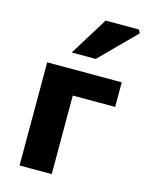

<svg xmlns="http://www.w3.org/2000/svg" viewBox="-123 -904 752 980"><g transform="rotate(15 253.0 -414.0)"><path d="M78 -545H472V-415H248V0H78ZM311 -828H487L496 -810L313 -626H186Z"/></g></svg>

Font: Nebula Sans Bold
Style: Regular
Weight: 700
Designer: Paul D. Hunt for Adobe (as Source Sans)
Foundry: Nebula Entertainment & Broadcasting LLC
Version: Version 1.010